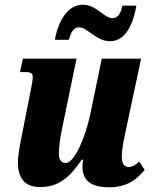

<svg xmlns="http://www.w3.org/2000/svg" viewBox="-20 -785 645 815"><path d="M447 -610C515 -610 546 -686 559 -761H499C494 -734 484 -708 457 -708C421 -708 390 -765 332 -765C266 -765 226 -693 213 -616H272C280 -643 290 -669 316 -669C351 -669 388 -610 447 -610ZM443 10C523 10 564 -27 594 -64L571 -99C554 -84 542 -76 526 -76C509 -76 497 -91 497 -116C497 -146 502 -174 508 -203L579 -536H412L363 -299C342 -201 296 -93 259 -93C239 -93 230 -108 230 -133C230 -159 235 -200 243 -237L305 -536H77L65 -479H87C111 -479 119 -474 119 -457C119 -441 114 -423 108 -389L73 -212C66 -176 56 -130 56 -95C56 -39 78 9 149 9C229 9 275 -31 327 -107H333C331 -98 330 -87 330 -78C330 -30 353 10 443 10Z"/></svg>

Font: Noto Serif ExtraCondensed Black
Style: Italic
Weight: 900
Width: 2
Italic angle: -12°
Designer: Monotype Design Team
Foundry: Monotype Imaging Inc.
Version: Version 2.014